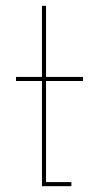

<svg xmlns="http://www.w3.org/2000/svg" viewBox="-20 -639 340 659"><path d="M225 0H124V-361H35V-375H124V-619H138V-375H265V-361H138V-14H225Z"/></svg>

Font: Josefin Slab Thin
Style: Regular
Weight: 100
Designer: Santiago Orozco
Foundry: Typemade
Version: Version 2.000